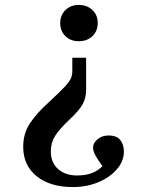

<svg xmlns="http://www.w3.org/2000/svg" viewBox="-20 -546 583 778"><path d="M329 -312V-182Q329 -150 315 -124Q301 -98 260 -60Q220 -22 203 5Q186 32 186 68Q186 113 215.5 139Q245 165 292 165Q360 165 395 127Q380 107 368.5 87Q357 67 357 52Q357 34 375 18.5Q393 3 420 3Q453 3 467.5 21.5Q482 40 482 68Q482 107 453.5 140Q425 173 378 192.5Q331 212 275 212Q183 212 128.5 168Q74 124 74 49Q74 -5 101.5 -46.5Q129 -88 178 -132Q220 -171 240 -192Q260 -213 266.5 -227Q273 -241 273 -256V-312ZM299 -526Q333 -526 354.5 -505.5Q376 -485 376 -453Q376 -420 354.5 -399.5Q333 -379 299 -379Q266 -379 245 -399.5Q224 -420 224 -453Q224 -484 245 -505Q266 -526 299 -526Z"/></svg>

Font: Literata 36pt Medium
Style: Regular
Weight: 500
Designer: Latin by Veronika Burian and Jose Scaglione. Greek by Irene Vlachou. Cyrillic by Vera Evstafieva.
Foundry: TypeTogether
Version: Version 3.002